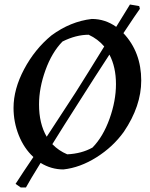

<svg xmlns="http://www.w3.org/2000/svg" viewBox="-20 -739 665 851"><path d="M72 92 49 76Q58 62 86 19.5Q114 -23 128 -43Q86 -82 63 -140Q40 -198 40 -261Q40 -344 87 -432.5Q134 -521 208 -582Q292 -644 387 -655Q446 -655 495 -620Q509 -642 556 -719L597 -712L600 -700Q584 -678 527 -592Q606 -508 606 -382Q606 -269 529 -155Q481 -88 408 -42Q335 4 261 12Q207 12 160 -17Q111 62 95 92ZM153 -276Q153 -191 187 -133Q250 -229 315 -329Q370 -416 442 -533Q414 -566 373 -585Q317 -585 257 -555Q210 -507 181.5 -428Q153 -349 153 -276ZM278 -55Q342 -58 390 -85Q437 -133 465.5 -212.5Q494 -292 494 -366Q494 -442 465 -497Q443 -464 400.5 -397.5Q358 -331 344 -309Q252 -165 212 -100Q240 -71 278 -55Z"/></svg>

Font: Albura Medium
Style: Italic
Weight: 462
Italic angle: -7°
Designer: Mercedes Jáuregui
Foundry: Omnibus-Type Team
Version: Version 1.000